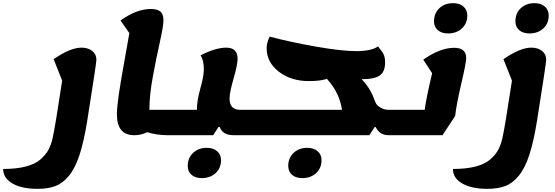

<svg xmlns="http://www.w3.org/2000/svg" viewBox="-148 -832 3519 1217"><path d="M90 365Q-10 365 -69 331Q-128 297 -128 239Q-44 239 15.5 223.5Q75 208 108.5 178.5Q142 149 158.5 118.5Q175 88 185 46Q202 -28 246 -321L192 -457Q298 -530 368 -530Q411 -530 437 -509Q463 -488 463 -453Q463 -432 405 -67Q384 64 356.5 148.5Q329 233 290 281Q251 329 204 347Q157 365 90 365Z M703 25Q593 25 593 -107Q593 -151 605 -233.5Q617 -316 642 -453Q667 -590 672 -622L616 -702Q717 -775 808 -775Q851 -775 869.5 -758Q888 -741 888 -704Q888 -667 866 -569Q844 -471 821.5 -350.5Q799 -230 799 -138V-136H979Q1011 -136 998 -55Q985 25 953 25H914Q848 25 785 6Q746 25 703 25Z M954 25Q922 25 935 -56Q948 -136 980 -136H1100V-138Q1100 -193 1122 -271.5Q1144 -350 1144 -391Q1144 -452 1123 -481Q1218 -530 1286 -530Q1358 -530 1358 -459Q1358 -423 1332.5 -334Q1307 -245 1307 -208Q1307 -136 1374 -136H1460Q1492 -136 1479 -55Q1466 25 1434 25H1332Q1263 25 1245 -27H1237L1203 25ZM1131 297Q1090 297 1066 276Q1042 255 1042 220Q1042 169 1076 137Q1110 105 1163 105Q1204 105 1228.5 126.5Q1253 148 1253 183Q1253 234 1218.5 265.5Q1184 297 1131 297Z M1435 25Q1403 25 1416 -56Q1429 -136 1461 -136H2020Q2003 -247 1924 -332Q1882 -318 1810 -318Q1696 -318 1619 -378Q1542 -438 1542 -527Q1542 -559 1561 -600Q1688 -566 1852 -537Q2016 -508 2111 -508Q2207 -508 2248 -538Q2274 -507 2283.5 -487.5Q2293 -468 2293 -436Q2293 -378 2259.5 -354Q2226 -330 2144 -330Q2199 -274 2225 -200Q2231 -183 2238 -172Q2245 -161 2266 -148.5Q2287 -136 2318 -136H2406Q2438 -136 2425 -55Q2412 25 2380 25H2315Q2258 25 2233 -27H2227L2193 25ZM1768 297Q1727 297 1703 276Q1679 255 1679 220Q1679 169 1713 137Q1747 105 1800 105Q1841 105 1865.5 126.5Q1890 148 1890 183Q1890 234 1855.5 265.5Q1821 297 1768 297Z M2692 -620Q2651 -620 2627 -641Q2603 -662 2603 -697Q2603 -748 2637 -780Q2671 -812 2724 -812Q2765 -812 2789.5 -790.5Q2814 -769 2814 -734Q2814 -683 2779.5 -651.5Q2745 -620 2692 -620ZM2381 25Q2349 25 2362 -56Q2375 -136 2407 -136H2544Q2553 -207 2591 -368L2535 -454Q2642 -529 2731 -529Q2807 -529 2807 -464Q2807 -434 2776 -302Q2745 -170 2737 -97L2657 25Z M3208 -620Q3167 -620 3143 -641Q3119 -662 3119 -697Q3119 -748 3153 -780Q3187 -812 3240 -812Q3281 -812 3305.5 -790.5Q3330 -769 3330 -734Q3330 -683 3295.5 -651.5Q3261 -620 3208 -620ZM2941 365Q2841 365 2782 331Q2723 297 2723 239Q2807 239 2866.5 223.5Q2926 208 2959.5 178.5Q2993 149 3009.5 118.5Q3026 88 3036 46Q3053 -28 3097 -321L3043 -457Q3149 -530 3219 -530Q3262 -530 3288 -509Q3314 -488 3314 -453Q3314 -432 3256 -67Q3235 64 3207.5 148.5Q3180 233 3141 281Q3102 329 3055 347Q3008 365 2941 365Z"/></svg>

Font: Lemonada
Style: Bold
Weight: 700
Designer: Mohamed Gaber (Arabic), Eduardo Tunni (Latin)
Foundry: Kief Type Foundry
Version: Version 4.004